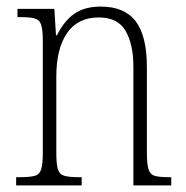

<svg xmlns="http://www.w3.org/2000/svg" viewBox="-20 -563 564 583"><path d="M29 0V-25H41Q70 -25 85 -29Q100 -33 105 -49Q110 -65 110 -99V-438Q110 -472 105 -487.5Q100 -503 85.5 -507Q71 -511 43 -511H33V-536H145L150 -456H153Q175 -500 206 -521.5Q237 -543 286 -543Q358 -543 392 -498.5Q426 -454 426 -359V-99Q426 -65 431 -49Q436 -33 450 -29Q464 -25 493 -25H500V0H385V-361Q385 -428 361.5 -469Q338 -510 280 -510Q216 -510 183.5 -462.5Q151 -415 151 -331V-98Q151 -64 156 -48.5Q161 -33 176 -29Q191 -25 220 -25H228V0Z"/></svg>

Font: Noto Serif Tamil Condensed ExtraLight
Style: Regular
Weight: 200
Width: 3
Designer: Indian Type Foundry, Tom Grace, and the Monotype Design Team
Foundry: Monotype Imaging Inc.
Version: Version 2.004; ttfautohint (v1.8.4.7-5d5b)